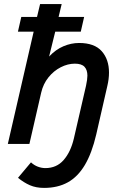

<svg xmlns="http://www.w3.org/2000/svg" viewBox="-20 -710 600 947"><path d="M68.8 167 132.8 90.8Q147.9 105 166.7 112.1Q185.5 119.1 203.6 119.1Q259.3 119.1 293.9 79.3Q328.6 39.6 344.2 -26.4L404.3 -287.1Q411.1 -318.8 411.1 -336.9Q411.1 -365.2 396.7 -380.6Q382.3 -396 349.1 -396Q314.5 -396 279.8 -378.4Q245.1 -360.8 219 -328.4Q192.9 -295.9 183.1 -252.9L125 0H18.6L146 -553.7H68.4L85 -626.5H162.6L177.7 -689.9H284.2L269 -626.5H395L378.4 -553.7H252.4L222.2 -431.2Q254.9 -465.8 293 -481.9Q331.1 -498 370.1 -498Q445.8 -498 481.7 -457.5Q517.6 -417 517.6 -352.1Q517.6 -320.3 509.3 -285.6L454.6 -46.4Q433.1 45.4 398.7 103.5Q364.3 161.6 314.7 189.2Q265.1 216.8 197.3 216.8Q157.7 216.8 127.4 203.6Q97.2 190.4 68.8 167Z"/></svg>

Font: Acari Sans SemiBold
Style: Italic
Weight: 600
Italic angle: -13°
Designer: Alfredo Marco Pradil and Stefan Peev
Foundry: Hanken Design Co.
Version: Version 1.045;January 11, 2019;FontCreator 11.5.0.2425 64-bi